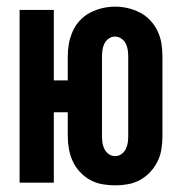

<svg xmlns="http://www.w3.org/2000/svg" viewBox="-20 -550 540 578"><path d="M327 8Q307 8 287.5 4.5Q268 1 251 -8.5Q234 -18 220.5 -32.5Q207 -47 199 -64.5Q191 -82 187.5 -101.5Q184 -121 184 -140V-212H142V0H39V-520H142V-308H184V-380Q184 -400 187.5 -419Q191 -438 199 -456Q207 -474 220.5 -488.5Q234 -503 251.5 -512Q269 -521 288 -525.5Q307 -530 327 -530Q346 -530 365 -525.5Q384 -521 401.5 -512Q419 -503 432.5 -488.5Q446 -474 454.5 -456Q463 -438 466 -419Q469 -400 469 -380V-140Q469 -121 466 -101.5Q463 -82 454.5 -64.5Q446 -47 432.5 -32.5Q419 -18 402 -8.5Q385 1 365.5 4.5Q346 8 327 8ZM327 -80Q337 -80 345.5 -86Q354 -92 358.5 -101Q363 -110 364.5 -120Q366 -130 366 -140V-380Q366 -390 364.5 -400Q363 -410 358.5 -419Q354 -428 345 -434Q336 -440 326 -440Q316 -440 307.5 -434Q299 -428 294.5 -419Q290 -410 288.5 -400Q287 -390 287 -380V-140Q287 -130 288.5 -120Q290 -110 294.5 -101Q299 -92 307.5 -86Q316 -80 327 -80Z"/></svg>

Font: Iosevka SS08 Regular
Style: Bold
Weight: 700
Monospace: yes
Designer: Belleve Invis
Foundry: Belleve Invis
Version: Version 16.3.4; ttfautohint (v1.8.4)